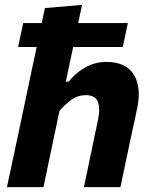

<svg xmlns="http://www.w3.org/2000/svg" viewBox="-20 -766 618 786"><path d="M8.5 0Q20 -53 30.5 -103.5Q41 -154 54.5 -216L113 -493.5Q117.5 -513.5 121.8 -533.5Q126 -553.5 130 -573.5H54L75 -671.5H151Q154 -687 157.2 -702.2Q160.5 -717.5 164 -733L316 -746Q308 -710 300 -671.5H503.5L482.5 -573.5H279.5Q271.5 -536 262.5 -493.5L249.5 -432H261.5Q286.5 -465 327 -488.8Q367.5 -512.5 415.5 -512.5Q496 -512.5 528 -460Q548 -427 548 -380Q548 -352.5 541 -320Q536.5 -298.5 530.8 -271.8Q525 -245 518.5 -216Q505.5 -154 495 -104Q484.5 -53.5 473 0H323.5Q335 -53.5 345.2 -102.8Q355.5 -152 367 -208L381.5 -277Q386 -298.5 386 -316Q386 -335 380.5 -349.5Q370 -376.5 331 -376.5Q299 -376.5 273.2 -358Q247.5 -339.5 223.5 -312L201.5 -207.5Q190 -152 179.5 -103Q169 -53.5 158 0Z"/></svg>

Font: Heraclito
Style: Bold Italic
Weight: 700
Italic angle: -12°
Designer: Kostas Bartsokas (font) & Cristiano Sobral (main changes)
Foundry: Kostas Bartsokas (font) & Cristiano Sobral (main changes)
Version: Version 1.00;July 8, 2020;FontCreator 13.0.0.2655 64-bit